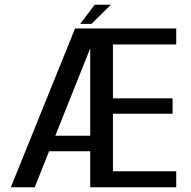

<svg xmlns="http://www.w3.org/2000/svg" viewBox="-20 -796 813 816"><path d="M26 0H127.5L381.5 -636V-675H299ZM151.5 -153H387V-219H171ZM363.5 0H729V-68H460V-312.5H713.5V-378H460V-607H729V-675H363.5ZM321 -694.5H369L451.5 -776H382.5Z"/></svg>

Font: Anybody SemiCondensed
Style: Regular
Weight: 400
Width: 4
Version: Version 1.113;gftools[0.9.25]